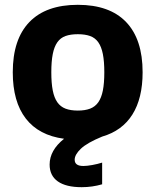

<svg xmlns="http://www.w3.org/2000/svg" viewBox="-20 -570 646 797"><path d="M319 207Q254 207 220 183Q186 159 186 113Q186 54 246 6Q141 -8 87 -78Q33 -148 33 -270Q33 -407 102 -478.5Q171 -550 303 -550Q435 -550 503.5 -478.5Q572 -407 572 -270Q572 -162 529.5 -94.5Q487 -27 404 -3Q341 23 315.5 47.5Q290 72 290 93Q290 119 326 119Q341 119 363 115Q385 111 404 105V195Q363 207 319 207ZM303 -111Q333 -111 354 -119Q375 -127 388 -145.5Q401 -164 407 -194.5Q413 -225 413 -270Q413 -315 407 -345.5Q401 -376 388 -394.5Q375 -413 354 -420.5Q333 -428 303 -428Q273 -428 252 -420.5Q231 -413 218 -394.5Q205 -376 199 -345.5Q193 -315 193 -270Q193 -225 199 -194.5Q205 -164 218 -145.5Q231 -127 252 -119Q273 -111 303 -111Z"/></svg>

Font: Encode Sans Narrow
Style: Bold
Weight: 700
Designer: Pablo Impallari, Andres Torresi
Foundry: Pablo Impallari, Andres Torresi
Version: Version 1.000; ttfautohint (v1.00) -l 8 -r 50 -G 200 -x 14 -